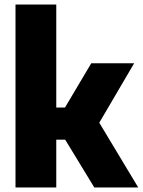

<svg xmlns="http://www.w3.org/2000/svg" viewBox="-20 -828 630 848"><path d="M396.5 0 268 -211H228.5V0H48.5V-808H228.5V-353H267L383 -548.5H572.5L418.5 -286L590.5 0Z"/></svg>

Font: Encode Sans Semi Condensed ExBd
Style: Regular
Weight: 800
Width: 4
Designer: Multiple Designers
Foundry: Impallari Type
Version: Version 2.000